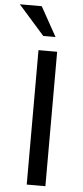

<svg xmlns="http://www.w3.org/2000/svg" viewBox="-83 -948 426 981"><g transform="rotate(5 130.0 -457.5)"><path d="M93.3 0V-689.5H189V0ZM111.3 -763.7 -22 -914.6H90.3L174.3 -763.7Z"/></g></svg>

Font: Shanti
Style: Regular
Weight: 400
Designer: Vernon Adams
Foundry: Vernon Adams
Version: Version 1.100; ttfautohint (v1.8.4)